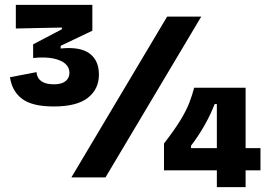

<svg xmlns="http://www.w3.org/2000/svg" viewBox="-20 -728 1124 788"><path d="M201 -291Q112 -291 70.5 -322.5Q29 -354 21 -411L130 -432Q131 -415 140.5 -403.5Q150 -392 165.5 -387Q181 -382 202 -382Q233 -382 249 -395Q265 -408 265 -429Q265 -451 248.5 -466Q232 -481 199 -488Q166 -495 116 -490V-546L234 -608V-615L45 -611V-708H359V-602L229 -540V-529Q309 -537 347.5 -508.5Q386 -480 386 -422Q386 -362 340.5 -326.5Q295 -291 201 -291ZM273 0 666 -660H806L413 0ZM653 -29V-139Q697 -196 721 -235.5Q745 -275 757 -306.5Q769 -338 777 -368H988V40H870V-301H861Q844 -257 819 -213Q794 -169 764 -130V-120H1049V-29Z"/></svg>

Font: Bricolage Grotesque 96pt ExtraBold
Style: Bold
Weight: 700
Version: Version 1.001;gftools[0.9.33.dev8+g029e19f]